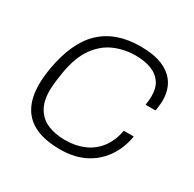

<svg xmlns="http://www.w3.org/2000/svg" viewBox="-127 -670 822 815"><g transform="rotate(30 284.0 -263.0)"><path d="M261 12Q190 12 142.5 -9.5Q95 -31 71 -74.5Q47 -118 47 -183Q47 -202 49 -223Q51 -244 55 -267Q67 -334 90 -385Q113 -436 148.5 -470Q184 -504 232 -521Q280 -538 342 -538Q406 -538 449 -520Q492 -502 514 -468Q536 -434 536 -385Q536 -373 534.5 -360.5Q533 -348 531 -334H482Q484 -346 485 -357Q486 -368 486 -378Q486 -419 468 -444.5Q450 -470 417.5 -482Q385 -494 342 -494Q288 -494 240 -473.5Q192 -453 157.5 -405.5Q123 -358 109 -276Q105 -251 103 -234.5Q101 -218 100 -206Q99 -194 99 -184Q99 -130 119.5 -96.5Q140 -63 176 -48Q212 -33 260 -33Q311 -33 352 -50.5Q393 -68 420.5 -104Q448 -140 457 -192H506Q496 -132 464.5 -86Q433 -40 382 -14Q331 12 261 12Z"/></g></svg>

Font: Archivo SemiExpanded Thin
Style: Italic
Weight: 250
Width: 6
Italic angle: -10°
Designer: Hector Gatti
Foundry: Omnibus-Type
Version: Version 2.001